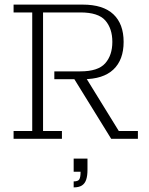

<svg xmlns="http://www.w3.org/2000/svg" viewBox="-20 -603 647 834"><path d="M39 0V-34H120V-549H39V-583H339Q428 -583 472.5 -541Q517 -499 517 -421Q517 -343 472.5 -301Q428 -259 341 -259H326L348 -274L496 -34H579V0H463L303 -259H216V-293H329Q406 -293 437 -328Q468 -363 468 -421Q468 -479 437.5 -514Q407 -549 329 -549H167V-34H249V0ZM300 211V185Q319 185 324.5 176Q330 167 330 143H300V86H360V135Q360 160 354.5 177Q349 194 336 202.5Q323 211 300 211Z"/></svg>

Font: Rokkitt SemiBold ExtraLight
Style: Regular
Weight: 250
Version: Version 3.103